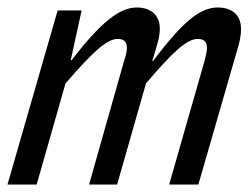

<svg xmlns="http://www.w3.org/2000/svg" viewBox="-34 -493 668 513"><path d="M120 -465H184L155 -332H157Q214 -406 255 -439.5Q296 -473 331 -473Q360 -473 376.5 -458Q393 -443 393 -416Q393 -408 391.5 -398Q390 -388 387 -378L373 -330H375Q432 -406 471.5 -439.5Q511 -473 547 -473Q577 -473 593.5 -458Q610 -443 610 -415Q610 -406 608.5 -396Q607 -386 604 -374L496 0H418L513 -332Q516 -344 517.5 -351.5Q519 -359 519 -365Q519 -377 513 -383Q507 -389 494 -389Q473 -389 441.5 -361.5Q410 -334 356 -270L279 0H204L298 -332Q302 -343 303.5 -351Q305 -359 305 -365Q305 -377 299 -383Q293 -389 280 -389Q259 -389 227.5 -361.5Q196 -334 141 -270L64 0H-14Z"/></svg>

Font: Intel One Mono
Style: Italic
Weight: 400
Italic angle: -16°
Monospace: yes
Designer: Fred Shallcrass
Foundry: Frere-Jones Type LLC
Version: Version 1.400;hotconv 1.1.0;makeotfexe 2.6.0;FJTRelease1.4